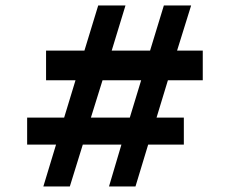

<svg xmlns="http://www.w3.org/2000/svg" viewBox="-20 -674 831 694"><path d="M449.2 -249H308.6L350.6 -383.8H490.2ZM712.9 -383.8V-491.2H620.1L670.9 -654.3H572.3L522.5 -491.2H383.8L433.6 -654.3H335L285.2 -491.2H146.5V-383.8H252.9L211.9 -249H78.1V-151.4H182.6L136.7 0H232.4L279.3 -151.4H418.9L374 0H469.7L515.6 -151.4H644.5V-249H545.9L586.9 -383.8Z"/></svg>

Font: Sen-gleads
Style: Bold
Weight: 700
Designer: Kosal Sen, Philatype
Foundry: Philatype
Version: Version 1.004; ttfautohint (v1.8.3)